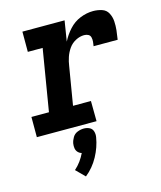

<svg xmlns="http://www.w3.org/2000/svg" viewBox="-117 -624 810 963"><g transform="rotate(-15 288.0 -142.0)"><path d="M22 0H332L331 -105H238L271 -303Q274 -325 281.5 -347.5Q289 -370 303 -390Q317 -410 339 -421.5Q361 -433 383 -433Q395 -433 404.5 -428Q414 -423 416.5 -412Q419 -401 418 -389.5Q417 -378 415 -367H540Q544 -391 546.5 -414.5Q549 -438 547.5 -461Q546 -484 535.5 -504Q525 -524 503 -531Q481 -538 458 -538Q424 -538 390.5 -524.5Q357 -511 332 -483.5Q307 -456 291 -424L308 -530H89V-425H166L113 -105H22ZM209 254Q250 221 275.5 174Q301 127 309 78Q312 62 307.5 47Q303 32 289.5 25.5Q276 19 260 19Q244 19 227.5 25.5Q211 32 202 47Q193 62 190 78Q188 91 190 103Q192 115 200 123.5Q208 132 219 135Q209 156 195.5 174.5Q182 193 164 209Z"/></g></svg>

Font: Iosevka Sparkle Oblique
Style: Bold
Weight: 700
Italic angle: -9°
Designer: Belleve Invis
Foundry: Belleve Invis
Version: Version 4.5.0; ttfautohint (v1.8.3)